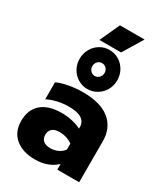

<svg xmlns="http://www.w3.org/2000/svg" viewBox="-235 -1071 1036 1189"><g transform="rotate(30 283.0 -476.5)"><path d="M259 -968H435L349 -826H194ZM146 -664Q146 -702 164 -734.5Q182 -767 213 -785.5Q244 -804 280 -804Q316 -804 347.5 -785.5Q379 -767 397 -734.5Q415 -702 415 -664Q415 -626 397 -594Q379 -562 347.5 -543.5Q316 -525 280 -525Q244 -525 213 -543.5Q182 -562 164 -594Q146 -626 146 -664ZM324 -664Q324 -684 311.5 -697Q299 -710 280 -710Q262 -710 249.5 -696.5Q237 -683 237 -664Q237 -645 249.5 -631.5Q262 -618 280 -618Q298 -618 311 -631.5Q324 -645 324 -664ZM25 -150Q25 -231 75.5 -274.5Q126 -318 221 -318Q258 -318 295.5 -309.5Q333 -301 359 -287V-297Q359 -374 239 -374Q156 -374 87 -340V-461Q117 -476 166.5 -485.5Q216 -495 269 -495Q396 -495 461 -441.5Q526 -388 526 -292V0H370V-41Q344 -15 305 0Q266 15 216 15Q130 15 77.5 -28.5Q25 -72 25 -150ZM359 -138V-180Q318 -209 266 -209Q233 -209 215 -194Q197 -179 197 -150Q197 -123 214.5 -108Q232 -93 265 -93Q295 -93 320.5 -105.5Q346 -118 359 -138Z"/></g></svg>

Font: Readiness
Style: Bold
Weight: 700
Designer: Katatrad Team
Foundry: CadsonDemak
Version: Version 1.00;January 16, 2020;FontCreator 12.0.0.2550 64-bit